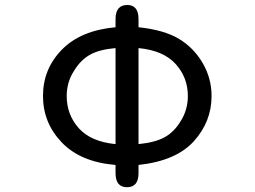

<svg xmlns="http://www.w3.org/2000/svg" viewBox="-20 -742 1040 783"><path d="M544.9 -630.9Q648.4 -620.1 709 -584Q769.5 -547.9 806.2 -485.4Q842.8 -422.9 842.8 -350.6Q842.8 -246.1 770.5 -166Q698.2 -85.9 544.9 -69.3V-36.1Q544.9 21.5 498 21.5Q451.2 21.5 451.2 -36.1V-69.3Q308.6 -81.1 231.9 -161.1Q155.3 -241.2 155.3 -350.6Q155.3 -460.9 232.4 -539.6Q309.6 -618.2 451.2 -630.9V-664.1Q451.2 -721.7 499 -721.7Q544.9 -721.7 544.9 -664.1V-630.9ZM544.9 -545.9V-154.3Q613.3 -161.1 651.9 -182.6Q690.4 -204.1 716.8 -248Q746.1 -293.9 746.1 -350.6Q746.1 -425.8 696.3 -481Q646.5 -536.1 544.9 -545.9ZM451.2 -154.3V-545.9Q383.8 -540 345.7 -518.1Q307.6 -496.1 281.2 -452.1Q252 -406.2 252 -350.6Q252 -274.4 301.3 -219.2Q350.6 -164.1 451.2 -154.3Z"/></svg>

Font: jf-openhuninn-1.0
Style: Regular
Weight: 400
Designer: [Kosugi Maru]
      Designed by Motoya company      

      [Varela Round]
      Joe Prince(Latin component); Avraham Co
Foundry: justfont CO.,LTD.
Version: 1.0